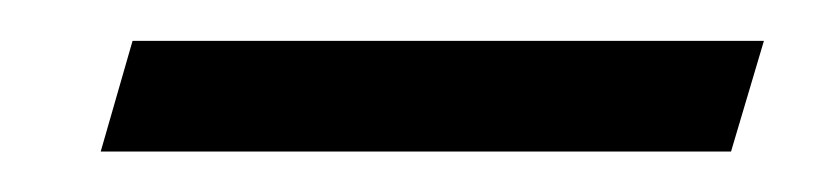

<svg xmlns="http://www.w3.org/2000/svg" viewBox="-20 -290 411 94"><path d="M29.3 -215.8 44.9 -270H354L337.9 -215.8Z"/></svg>

Font: Elstob 8pt
Style: Bold Italic
Weight: 700
Italic angle: -20°
Designer: Peter S. Baker
Version: Version 1.015